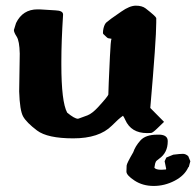

<svg xmlns="http://www.w3.org/2000/svg" viewBox="-20 -458 674 660"><path d="M530.3 4.9Q556.6 6.8 556.6 26.9Q556.6 26.9 556.6 27.3V27.8Q556.6 66.9 527.3 87.4Q517.1 94.7 515.6 98.1Q514.2 101.6 513.2 104.5L510.7 118.7Q516.1 125.5 533.7 125.5Q535.2 125.5 536.1 125.5L550.8 124.5Q550.8 123.5 550.8 122.6Q550.8 122.1 551.3 122.1Q551.3 121.1 550.8 120.1L545.9 96.2L551.8 83.5L575.7 73.7Q599.1 70.8 608.6 70.8Q618.2 70.8 627 78.6L634.3 96.2L628.9 116.2L627.4 116.7Q614.7 145.5 580.3 163.3Q545.9 181.2 508.3 181.2Q470.7 181.2 442.6 162.8Q414.6 144.5 414.6 131.8Q414.6 119.1 415.3 111.1Q416 103 438 65.4Q444.8 44.9 462.6 24.9Q480.5 4.9 520.5 4.9ZM316.9 -89.4Q352.1 -127.9 352.5 -133.3Q352.5 -133.8 352.5 -135.7Q352.5 -150.4 357.9 -264.2Q360.4 -319.3 363.3 -324.7Q359.9 -325.7 351.6 -326.7Q349.6 -326.7 335.4 -340.8Q334 -341.8 334 -345.2Q334 -346.2 334 -347.2Q334 -352.5 335.9 -361.3Q339.8 -376.5 346.7 -381.8Q357.4 -390.6 362.8 -394.3Q368.2 -397.9 397 -418.2Q425.8 -438.5 447 -438.5Q468.3 -438.5 480.5 -429.2Q515.6 -401.9 517.1 -396Q517.1 -393.6 517.1 -389.9Q517.1 -386.2 517.1 -380.4Q517.1 -322.3 496.6 -86.9L543.9 -39.1L519.5 -15.6Q504.9 -1.5 499.5 -1Q493.2 -0.5 485.4 -0.5Q430.7 -0.5 410.6 -45.9Q406.2 -55.7 402.8 -60.1Q387.7 -49.8 364.3 -25.9Q320.8 17.6 231.9 17.6Q143.1 17.6 107.2 -9.5Q71.3 -36.6 59.6 -57.4Q47.9 -78.1 45.9 -143.6L47.9 -273.4Q46.9 -317.4 37.4 -332Q27.8 -346.7 27.8 -354.5V-355L35.2 -378.9Q58.1 -425.8 108.9 -425.8Q112.3 -425.8 115.7 -425.8L170.9 -422.4Q196.8 -421.4 196.8 -408.2Q196.8 -408.2 196.8 -407.7V-407.2Q190.9 -314.9 190.9 -246.6Q190.9 -241.2 190.9 -236.3Q190.9 -107.9 210.9 -70.8Q236.3 -49.8 248 -49.8Q250 -50.3 251.5 -50.8Q262.2 -54.7 280.8 -61.5Q296.9 -67.9 316.9 -89.4Z"/></svg>

Font: Drukaatie burti
Style: Bold
Weight: 700
Version: Version 0.14